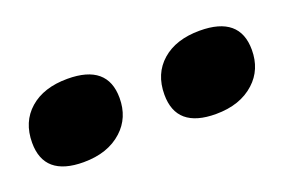

<svg xmlns="http://www.w3.org/2000/svg" viewBox="-37 -843 461 311"><g transform="rotate(-20 193.0 -687.0)"><path d="M24 -734Q48 -755 89 -755Q158 -755 158 -697Q158 -663 135 -642Q110 -619 68 -619Q0 -619 0 -677Q0 -713 24 -734ZM252 -734Q276 -755 317 -755Q386 -755 386 -697Q386 -663 363 -642Q338 -619 296 -619Q228 -619 228 -677Q228 -713 252 -734Z"/></g></svg>

Font: PoetsenOne
Style: Regular
Weight: 400
Designer: Rodrigo Fuenzalida, Pablo Impallari
Foundry: Pablo Impallari, Rodrigo Fuenzalida
Version: Version 1.000